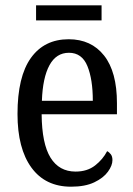

<svg xmlns="http://www.w3.org/2000/svg" viewBox="-20 -694 502 724"><path d="M248 10Q151 10 98.5 -62Q46 -134 46 -264Q46 -405 96.5 -475.5Q147 -546 239 -546Q324 -546 372.5 -484.5Q421 -423 421 -305V-263H137Q138 -152 170.5 -99.5Q203 -47 265 -47Q309 -47 338.5 -70Q368 -93 384 -124Q392 -120 398 -112Q404 -104 404 -90Q404 -70 387 -46.5Q370 -23 335.5 -6.5Q301 10 248 10ZM330 -314Q330 -395 309.5 -445Q289 -495 240 -495Q192 -495 166.5 -448Q141 -401 138 -314ZM116 -617V-674H363V-617Z"/></svg>

Font: Noto Serif Hebrew Condensed
Style: Regular
Weight: 400
Width: 3
Designer: Monotype Design Team
Foundry: Monotype Imaging Inc.
Version: Version 2.004; ttfautohint (v1.8.4.7-5d5b)